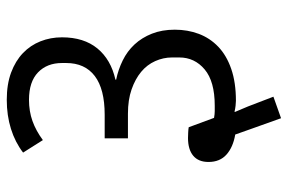

<svg xmlns="http://www.w3.org/2000/svg" viewBox="-158 -584 830 553"><g transform="rotate(-90 256.5 -308.0)"><path d="M162 3 145 -45Q109 -51 87.5 -70Q66 -89 66 -122Q66 -151 84 -166Q102 -181 135 -181Q140 -181 150.5 -180.5Q161 -180 166 -179L193 -106Q204 -104 212.5 -104Q221 -104 228 -104Q298 -104 332.5 -133Q367 -162 367 -206V-227Q367 -252 356.5 -275.5Q346 -299 325.5 -316Q305 -333 275 -343.5Q245 -354 205 -354H134V-421H202Q276 -421 313.5 -449.5Q351 -478 351 -532V-544Q351 -587 324 -613Q297 -639 245 -639Q212 -639 184 -629Q156 -619 129 -599L93 -656Q123 -679 161.5 -691Q200 -703 245 -703Q290 -703 323.5 -690.5Q357 -678 379.5 -656.5Q402 -635 413.5 -606Q425 -577 425 -544Q425 -481 393 -442Q361 -403 303 -390V-388Q332 -382 358.5 -369Q385 -356 404.5 -335Q424 -314 435.5 -285Q447 -256 447 -219Q447 -182 435 -150Q423 -118 398 -94Q373 -70 334 -56.5Q295 -43 242 -43Q237 -43 228 -44Q219 -45 211 -47L210 -46L226 -8L254 65L192 87Z"/></g></svg>

Font: IBM Plex Sans Devanagari
Style: Regular
Weight: 400
Designer: Mike Abbink, Paul van der Laan, Pieter van Rosmalen, Erin McLaughlin
Foundry: Bold Monday
Version: Version 1.1